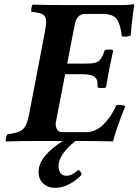

<svg xmlns="http://www.w3.org/2000/svg" viewBox="-20 -669 657 911"><path d="M367.2 160.2Q344.2 185.5 310.1 203.9Q275.9 222.2 242.2 222.2Q207 222.2 185.1 201.7Q163.1 181.2 163.1 146Q163.1 73.7 277.8 0H145Q83 0 8.8 2Q5.4 -3.4 8.3 -15.4Q11.2 -27.3 16.1 -32.2Q68.8 -38.1 88.1 -55.2Q107.4 -72.3 117.2 -122.1L193.8 -522Q199.2 -555.2 199.2 -565.9Q199.2 -589.8 184.1 -599.9Q168.9 -609.9 128.9 -612.8Q127.4 -621.1 129.4 -632.3Q131.3 -643.6 134.8 -647Q205.1 -645 276.9 -645H565.9Q589.8 -645 612.8 -648.9Q617.2 -648.9 617.2 -645Q614.7 -635.3 608.4 -582.8Q602.1 -530.3 600.1 -501Q582.5 -492.2 558.1 -496.1Q551.8 -553.7 533.9 -578.4Q516.1 -603 465.8 -603H383.8Q345.2 -603 335 -554.2L298.8 -367.2H377Q397.9 -367.2 409.2 -367.9Q420.4 -368.7 432.6 -371.8Q444.8 -375 451.7 -381.8Q458.5 -388.7 464.6 -400.1Q470.7 -411.6 476.1 -429.2Q481 -434.1 497.1 -434.1Q513.7 -434.1 517.1 -429.2Q498 -346.2 482.9 -254.9Q479 -251 462.9 -251Q446.8 -251 442.9 -254.9V-272.9Q442.9 -295.4 426 -306.2Q409.2 -316.9 367.2 -316.9H289.1L244.1 -84Q244.1 -66.4 251.2 -54.2Q258.3 -42 274.9 -42H389.2Q433.6 -42 470.5 -78.1Q507.3 -114.3 532.2 -169.9Q542 -172.4 554.9 -170.9Q567.9 -169.4 574.2 -165Q535.2 -67.9 516.1 2Q513.7 2 489.7 1.5Q465.8 1 434.8 0.5Q403.8 0 383.8 0H337.9Q257.8 64.5 257.8 119.1Q257.8 140.6 267.8 152.8Q277.8 165 294.9 165Q321.8 165 352.1 137.2Q357.9 139.6 362.5 146.2Q367.2 152.8 367.2 160.2Z"/></svg>

Font: Common Serif
Style: Bold Italic
Weight: 700
Italic angle: -12°
Designer: Philipp H. Poll, Khaled Hosny
Foundry: Stefan Peev, Context Ltd.
Version: Version 1.026